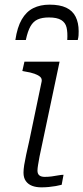

<svg xmlns="http://www.w3.org/2000/svg" viewBox="-20 -802 358 825"><path d="M193 -782Q153 -782 123 -767Q93 -752 73.5 -718.5Q54 -685 46 -630H91Q99 -668 111 -689Q123 -710 142 -718.5Q161 -727 190 -727Q225 -727 243 -716Q261 -705 266 -684Q271 -663 269 -630H314Q317 -641 317.5 -650Q318 -659 318 -668Q318 -704 305 -730Q292 -756 264.5 -769Q237 -782 193 -782ZM158 3Q135 3 118 -3.5Q101 -10 91 -24Q81 -38 81 -60Q81 -74 84 -93Q87 -112 92.5 -137.5Q98 -163 106 -198L159 -452Q161 -464 153 -471.5Q145 -479 128.5 -485Q112 -491 86 -495L76 -497L85 -537H236L161 -182Q154 -152 150 -130Q146 -108 143.5 -93Q141 -78 141 -69Q141 -55 149 -48.5Q157 -42 172 -42Q188 -42 202.5 -44Q217 -46 230.5 -48.5Q244 -51 253 -51L245 -8Q234 -5 219.5 -2.5Q205 0 189.5 1.5Q174 3 158 3Z"/></svg>

Font: Roboto Serif 20pt ExtraLight
Style: Italic
Weight: 250
Italic angle: -10°
Version: Version 1.007